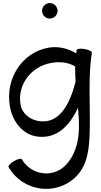

<svg xmlns="http://www.w3.org/2000/svg" viewBox="-20 -871 663 1260"><path d="M358 -800C358 -813 352 -826 343 -836C333 -845 320 -851 307 -851C293 -851 280 -845 271 -836C261 -826 256 -813 256 -800C256 -787 261 -774 271 -764C280 -755 293 -749 307 -749C320 -749 333 -755 343 -764C352 -774 358 -787 358 -800ZM483 -542C482 -535 481 -528 480 -521C425 -554 362 -569 298 -558C122 -527 13 -351 45 -172C62 -74 128 12 224 25C350 42 435 -42 492 -164C496 -118 499 -72 498 -26C496 63 471 152 409 215C325 299 184 278 124 175C120 167 96 172 72 186C48 200 32 218 36 225C129 387 349 418 480 287C560 207 567 88 569 -25C572 -192 558 -378 583 -525C585 -533 564 -544 536 -549C508 -554 485 -551 483 -542ZM238 -76C178 -84 125 -125 115 -184C92 -314 184 -435 316 -458C370 -468 428 -463 473 -435C473 -402 474 -368 476 -335C438 -186 370 -58 238 -76Z"/></svg>

Font: Nupuram Medium
Style: Regular
Weight: 500
Designer: Santhosh Thottingal (santhosh.thottingal@gmail.com)
Foundry: SMC
Version: Version 1.000